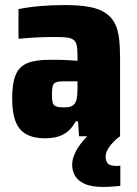

<svg xmlns="http://www.w3.org/2000/svg" viewBox="-20 -538 540 758"><path d="M157 8Q113 8 84 -8Q55 -24 41.5 -58.5Q28 -93 28 -148Q28 -208 41.5 -241.5Q55 -275 87.5 -288.5Q120 -302 177 -302Q186 -302 198.5 -302Q211 -302 226 -301.5Q241 -301 256.5 -300Q272 -299 286 -298V-319Q286 -346 282.5 -360.5Q279 -375 268.5 -382Q258 -389 238 -390.5Q218 -392 185 -392Q163 -392 140 -391Q117 -390 95 -388.5Q73 -387 53 -385V-502Q92 -510 138.5 -514Q185 -518 237 -518Q295 -518 334 -510.5Q373 -503 397 -486.5Q421 -470 433.5 -445.5Q446 -421 450 -386.5Q454 -352 454 -308V0H292L288 -59H279Q264 -32 245.5 -17.5Q227 -3 204.5 2.5Q182 8 157 8ZM233 -114Q246 -114 254.5 -116Q263 -118 269.5 -123Q276 -128 279 -136Q283 -144 284.5 -158.5Q286 -173 286 -192V-217H231Q211 -217 201 -213Q191 -209 188 -197.5Q185 -186 185 -163Q185 -143 188 -132.5Q191 -122 201.5 -118Q212 -114 233 -114ZM387 200Q340 200 313.5 187.5Q287 175 276 155.5Q265 136 265 113Q265 82 285 49.5Q305 17 335 -10L454 0Q443 7 429.5 20.5Q416 34 406.5 50Q397 66 397 81Q397 96 405 106.5Q413 117 440 117Q442 117 446 117Q450 117 455 116V196Q441 197 424 198.5Q407 200 387 200Z"/></svg>

Font: Saira SemiCondensed ExtraBold
Style: Regular
Weight: 800
Width: 4
Designer: Hector Gatti with collaboration of the Omnibus-Type team
Foundry: Omnibus-Type
Version: Version 1.101